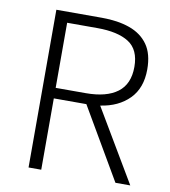

<svg xmlns="http://www.w3.org/2000/svg" viewBox="-76 -725 700 790"><g transform="rotate(10 274.0 -329.5)"><path d="M96 0V-659H287Q353 -659 402.5 -641.5Q452 -624 479.5 -585.5Q507 -547 507 -482Q507 -404 462 -358.5Q417 -313 342 -302L521 0H459L285 -298H149V0ZM149 -342H275Q361 -342 407 -376.5Q453 -411 453 -483Q453 -555 407 -584.5Q361 -614 275 -614H149Z"/></g></svg>

Font: Assistant Light
Style: Regular
Weight: 300
Designer: Hebrew By Ben Nathan, Latin by Paul Hunt
Version: Version 3.000